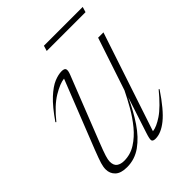

<svg xmlns="http://www.w3.org/2000/svg" viewBox="-192 -774 894 894"><g transform="rotate(-45 255.0 -327.0)"><path d="M299.5 -40.5 357 -216.5Q328.5 -153.5 293.8 -102Q259 -50.5 216.8 -20.2Q174.5 10 123.5 10Q83 10 64 -8Q45 -26 45 -53.5Q45 -69.5 51 -89.5Q57 -109.5 74.5 -154.5L207 -489.5Q178.5 -487 133 -459.8Q87.5 -432.5 38.5 -371.5L35 -374.5Q77.5 -436 112 -467.8Q146.5 -499.5 174 -510.8Q201.5 -522 223 -522Q242.5 -522 245.2 -512Q248 -502 239.5 -481L114.5 -164Q97 -119.5 90.5 -98.5Q84 -77.5 84 -66Q84 -40.5 98.2 -30.5Q112.5 -20.5 134.5 -20.5Q176 -20.5 211 -42.8Q246 -65 275 -100.2Q304 -135.5 327 -175.8Q350 -216 367.5 -252L454 -512H489L326.5 -23.5Q352.5 -26 391.2 -52Q430 -78 483.5 -143L487 -140.5Q431.5 -57.5 389.5 -23.8Q347.5 10 311 10Q294 10 291.2 1.2Q288.5 -7.5 299.5 -40.5ZM241 -637.5 249 -664H504.5L496.5 -637.5Z"/></g></svg>

Font: Newsreader 72pt ExtraLight
Style: Italic
Weight: 275
Italic angle: -17°
Designer: Hugues Gentile
Foundry: Production Type
Version: Version 1.003; ttfautohint (v1.8.3)